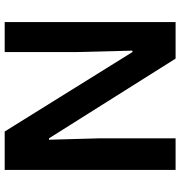

<svg xmlns="http://www.w3.org/2000/svg" viewBox="5 -774 769 819"><g transform="rotate(-90 389.5 -364.5)"><path d="M74 0V-729H238L577 -184H583L577 -418V-729H705V0H549L209 -540H203L209 -322V0Z"/></g></svg>

Font: Mona Sans SemiBold
Style: Regular
Weight: 600
Designer: Deni Anggara
Foundry: GitHub
Version: Version 2.000;Glyphs 3.2.3 (3260)